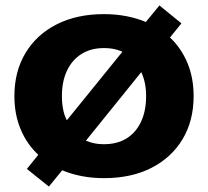

<svg xmlns="http://www.w3.org/2000/svg" viewBox="-20 -646 766 707"><path d="M160 41 79 -24 121 -76Q79 -115 56 -170Q33 -225 33 -292Q33 -383 74 -451Q115 -519 189 -556.5Q263 -594 363 -594Q406 -594 445 -586.5Q484 -579 517 -565L567 -626L648 -560L606 -508Q648 -468 670.5 -413.5Q693 -359 693 -292Q693 -201 652 -133Q611 -65 537 -27.5Q463 10 363 10Q320 10 281 2.5Q242 -5 209 -19ZM208 -292Q208 -262 214 -236Q220 -210 235 -188L205 -177L449 -478V-446Q433 -456 411.5 -462.5Q390 -469 363 -469Q315 -469 280.5 -447.5Q246 -426 227 -386.5Q208 -347 208 -292ZM277 -104V-137Q293 -128 314.5 -121.5Q336 -115 363 -115Q411 -115 445.5 -136Q480 -157 499 -197Q518 -237 518 -292Q518 -323 511.5 -348.5Q505 -374 492 -396L520 -405Z"/></svg>

Font: Rokkitt ExtraBold
Style: Regular
Weight: 800
Version: Version 3.103